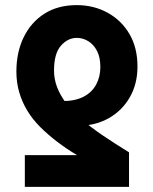

<svg xmlns="http://www.w3.org/2000/svg" viewBox="-20 -730 596 750"><path d="M280 -710Q346 -710 400 -680.5Q454 -651 485.5 -597.5Q517 -544 517 -470Q517 -402 487 -350Q457 -298 406 -269Q355 -240 293 -239L222 -335Q273 -335 306 -352Q339 -369 355.5 -399.5Q372 -430 372 -468Q372 -506 359 -531Q346 -556 325 -569Q304 -582 280 -582Q245 -582 218 -551.5Q191 -521 191 -454Q191 -421 203 -389.5Q215 -358 238.5 -327Q262 -296 297.5 -265Q333 -234 380 -202Q427 -170 484 -135V0H77V-124H281Q239 -149 202.5 -177Q166 -205 136.5 -234.5Q107 -264 86.5 -298Q66 -332 55 -370Q44 -408 44 -450Q44 -526 72.5 -584.5Q101 -643 153.5 -676.5Q206 -710 280 -710Z"/></svg>

Font: Source Sans 3 ExtraBold
Style: Regular
Weight: 800
Designer: Paul D. Hunt
Foundry: Adobe
Version: Version 3.052;hotconv 1.1.0;makeotfexe 2.6.0